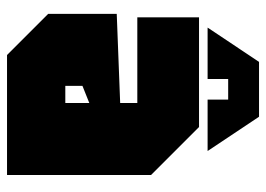

<svg xmlns="http://www.w3.org/2000/svg" viewBox="-128 -648 775 560"><g transform="rotate(90 260.0 -367.5)"><path d="M20 -120V-320L280 -330V-380H30V-560H350L490 -420V0H140ZM230 -220V-170H280V-240ZM210 -585H60L160 -735H320L420 -585H270V-645H210Z"/></g></svg>

Font: Tektur Condensed Black
Style: Regular
Weight: 900
Width: 3
Designer: Adam Jagosz
Foundry: Adam Jagosz
Version: Version 1.005;gftools[0.9.30]